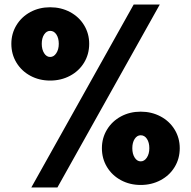

<svg xmlns="http://www.w3.org/2000/svg" viewBox="-20 -760 842 846"><path d="M118 66 569 -740H684L233 66ZM201 -405Q153 -405 114 -426Q75 -447 52.5 -484Q30 -521 30 -567Q30 -612 52.5 -649Q75 -686 114 -707Q153 -728 201 -728Q249 -728 288.5 -707Q328 -686 350.5 -649Q373 -612 373 -567Q373 -521 350.5 -484Q328 -447 288.5 -426Q249 -405 201 -405ZM201 -509Q217 -509 228 -525.5Q239 -542 239 -567Q239 -592 228.5 -608Q218 -624 201 -624Q185 -624 174.5 -608Q164 -592 164 -567Q164 -542 174.5 -525.5Q185 -509 201 -509ZM772 -107Q772 -61 749.5 -24Q727 13 687.5 34Q648 55 600 55Q552 55 513 34Q474 13 451.5 -24Q429 -61 429 -107Q429 -152 451.5 -189Q474 -226 513 -247Q552 -268 600 -268Q648 -268 687.5 -247Q727 -226 749.5 -189Q772 -152 772 -107ZM638 -107Q638 -132 627.5 -148Q617 -164 600 -164Q584 -164 573.5 -148Q563 -132 563 -107Q563 -82 573.5 -65.5Q584 -49 600 -49Q616 -49 627 -65.5Q638 -82 638 -107Z"/></svg>

Font: Akshar
Style: Bold
Weight: 700
Designer: Tall Chai
Foundry: Tall Chai
Version: Version 1.000